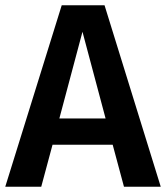

<svg xmlns="http://www.w3.org/2000/svg" viewBox="-25 -711 632 731"><path d="M587 0H447L404 -160H175L132 0H-5L210 -691H373ZM377 -260 289 -590 201 -260Z"/></svg>

Font: Trujillo Medium
Style: Regular
Weight: 500
Designer: Fira Sans original fonts by bBox Type GmbH, Carrois Corporate GbR, & Edenspiekermann AG / Changes by Cristiano Sobral
Foundry: Fira Sans original fonts by bBox Type GmbH, Carrois Corporate GbR, & Edenspiekermann AG / Changes by Cristiano Sobral
Version: Version 4.301;October 17, 2021;FontCreator 14.0.0.2814 64-bi